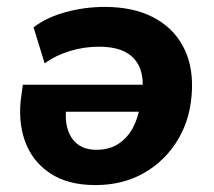

<svg xmlns="http://www.w3.org/2000/svg" viewBox="-20 -524 619 555"><path d="M256 11Q175 11 123.5 -24Q72 -59 51.5 -118Q31 -177 42 -250L46 -279H414L402 -201H153L172 -217Q167 -181 175 -152.5Q183 -124 204 -107.5Q225 -91 259 -91Q296 -91 322 -108Q348 -125 363.5 -153.5Q379 -182 384 -216L390 -250Q397 -294 385 -325.5Q373 -357 343.5 -373Q314 -389 266 -389Q223 -389 182 -376.5Q141 -364 109 -341L77 -445Q115 -474 170 -489Q225 -504 283 -504Q364 -504 421 -475Q478 -446 507.5 -393Q537 -340 535 -269Q533 -187 496.5 -124Q460 -61 398 -25Q336 11 256 11Z"/></svg>

Font: Nunito Sans 11pt ExtraBold
Style: Italic
Weight: 800
Italic angle: -9°
Version: Version 3.101;gftools[0.9.27]